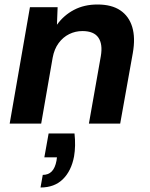

<svg xmlns="http://www.w3.org/2000/svg" viewBox="-20 -549 667 853"><path d="M23 0 113 -517H236L233 -439Q263 -481 308.5 -505Q354 -529 413 -529Q476 -529 514.5 -503Q553 -477 567.5 -429Q582 -381 570 -313L514 0H375L428 -300Q437 -353 417 -382Q397 -411 346 -411Q315 -411 287.5 -397.5Q260 -384 240.5 -357.5Q221 -331 214 -293L163 0ZM160 284 170 228Q195 228 210 212.5Q225 197 231 165L233 150H177L196 44H311Q314 71 313.5 97Q313 123 309 146Q297 210 259.5 247Q222 284 160 284Z"/></svg>

Font: DM Sans 11pt ExtraBold
Style: Italic
Weight: 800
Italic angle: -10°
Version: Version 4.004;gftools[0.9.30]